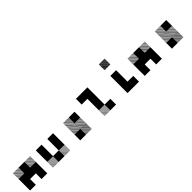

<svg xmlns="http://www.w3.org/2000/svg" viewBox="359 -2390 3948 3948"><g transform="rotate(-45 2333.0 -416.5)"><path d="M500.8 -488.3 488.3 -500.8H494.2L500.8 -494.2ZM500.8 -475.8 475.8 -500.8H481.7L500.8 -481.7ZM500.8 -463.3 463.3 -500.8H469.2L500.8 -469.2ZM500.8 -450.8 450.8 -500.8H456.7L500.8 -456.7ZM500.8 -438.3 438.3 -500.8H444.2L500.8 -444.2ZM500.8 -425.8 425.8 -500.8H430.8L500.8 -430.8ZM500.8 -413.3 413.3 -500.8H419.2L500.8 -419.2ZM500.8 -400.8 400.8 -500.8H406.7L500.8 -406.7ZM500.8 -388.3 388.3 -500.8H394.2L500.8 -394.2ZM500.8 -375.8 375.8 -500.8H381.7L500.8 -381.7ZM500.8 -363.3 363.3 -500.8H369.2L500.8 -369.2ZM500.8 -350.8 350.8 -500.8H356.7L500.8 -356.7ZM500.8 -338.3 338.3 -500.8H344.2L500.8 -344.2ZM494.2 -332.5 332.5 -494.2V-500L500 -332.5ZM481.7 -332.5 332.5 -481.7V-487.5L487.5 -332.5ZM469.2 -332.5 332.5 -469.2V-475L475 -332.5ZM456.7 -332.5 332.5 -456.7V-462.5L462.5 -332.5ZM444.2 -332.5 332.5 -444.2V-450L450 -332.5ZM430.8 -332.5 332.5 -430.8V-437.5L437.5 -332.5ZM419.2 -332.5 332.5 -419.2V-425L425 -332.5ZM406.7 -332.5 332.5 -406.7V-412.5L412.5 -332.5ZM394.2 -332.5 332.5 -394.2V-400L400 -332.5ZM381.7 -332.5 332.5 -381.7V-387.5L387.5 -332.5ZM369.2 -332.5 332.5 -369.2V-375L375 -332.5ZM356.7 -332.5 332.5 -356.7V-362.5L362.5 -332.5ZM344.2 -332.5 332.5 -344.2V-350L350 -332.5ZM167.5 -488.3 155 -500.8H160.8L167.5 -494.2ZM167.5 -475.8 142.5 -500.8H148.3L167.5 -481.7ZM167.5 -463.3 130 -500.8H135.8L167.5 -469.2ZM167.5 -450.8 117.5 -500.8H123.3L167.5 -456.7ZM167.5 -438.3 105 -500.8H110.8L167.5 -444.2ZM167.5 -425.8 92.5 -500.8H97.5L167.5 -430.8ZM167.5 -413.3 80 -500.8H85.8L167.5 -419.2ZM167.5 -400.8 67.5 -500.8H73.3L167.5 -406.7ZM167.5 -388.3 55 -500.8H60.8L167.5 -394.2ZM167.5 -375.8 42.5 -500.8H48.3L167.5 -381.7ZM167.5 -363.3 30 -500.8H35.8L167.5 -369.2ZM167.5 -350.8 17.5 -500.8H23.3L167.5 -356.7ZM167.5 -338.3 5 -500.8H10.8L167.5 -344.2ZM160.8 -332.5 -0.8 -494.2V-500L166.7 -332.5ZM148.3 -332.5 -0.8 -481.7V-487.5L154.2 -332.5ZM135.8 -332.5 -0.8 -469.2V-475L141.7 -332.5ZM123.3 -332.5 -0.8 -456.7V-462.5L129.2 -332.5ZM110.8 -332.5 -0.8 -444.2V-450L116.7 -332.5ZM97.5 -332.5 -0.8 -430.8V-437.5L104.2 -332.5ZM85.8 -332.5 -0.8 -419.2V-425L91.7 -332.5ZM73.3 -332.5 -0.8 -406.7V-412.5L79.2 -332.5ZM60.8 -332.5 -0.8 -394.2V-400L66.7 -332.5ZM48.3 -332.5 -0.8 -381.7V-387.5L54.2 -332.5ZM35.8 -332.5 -0.8 -369.2V-375L41.7 -332.5ZM23.3 -332.5 -0.8 -356.7V-362.5L29.2 -332.5ZM10.8 -332.5 -0.8 -344.2V-350L16.7 -332.5ZM333.3 -166.7H500V0H333.3ZM0 -166.7H166.7V0H0ZM333.3 -333.3H500V0H333.3ZM166.7 -333.3H500V-166.7H166.7ZM0 -333.3H333.3V-166.7H0ZM0 -333.3H166.7V0H0ZM166.7 -500H333.3V-166.7H166.7Z M1167.5 -155.8 1155.8 -167.5H1161.7L1167.5 -161.7ZM1167.5 -141.7 1141.7 -167.5H1147.5L1167.5 -147.5ZM1167.5 -127.5 1127.5 -167.5H1133.3L1167.5 -133.3ZM1167.5 -113.3 1113.3 -167.5H1119.2L1167.5 -119.2ZM1167.5 -99.2 1099.2 -167.5H1105L1167.5 -105ZM1167.5 -85 1085 -167.5H1090.8L1167.5 -90.8ZM1167.5 -70.8 1070.8 -167.5H1076.7L1167.5 -76.7ZM1167.5 -56.7 1056.7 -167.5H1062.5L1167.5 -62.5ZM1167.5 -42.5 1042.5 -167.5H1048.3L1167.5 -48.3ZM1167.5 -28.3 1028.3 -167.5H1034.2L1167.5 -34.2ZM1167.5 -14.2 1014.2 -167.5H1020L1167.5 -20ZM1167.5 0 1000 -167.5H1005.8L1167.5 -5.8ZM1154.2 0.8 999.2 -154.2V-160L1160 0.8ZM1140 0.8 999.2 -140V-145.8L1145.8 0.8ZM1125.8 0.8 999.2 -125.8V-131.7L1131.7 0.8ZM1111.7 0.8 999.2 -111.7V-117.5L1117.5 0.8ZM1096.7 0.8 999.2 -96.7V-103.3L1103.3 0.8ZM1083.3 0.8 999.2 -83.3V-89.2L1089.2 0.8ZM1069.2 0.8 999.2 -69.2V-75L1075 0.8ZM1055 0.8 999.2 -55V-60.8L1060.8 0.8ZM1040.8 0.8 999.2 -40.8V-46.7L1046.7 0.8ZM1026.7 0.8 999.2 -26.7V-32.5L1032.5 0.8ZM1012.5 0.8 999.2 -12.5V-18.3L1018.3 0.8ZM834.2 -155.8 822.5 -167.5H828.3L834.2 -161.7ZM834.2 -141.7 808.3 -167.5H814.2L834.2 -147.5ZM834.2 -127.5 794.2 -167.5H800L834.2 -133.3ZM834.2 -113.3 780 -167.5H785.8L834.2 -119.2ZM834.2 -99.2 765.8 -167.5H771.7L834.2 -105ZM834.2 -85 751.7 -167.5H757.5L834.2 -90.8ZM834.2 -70.8 737.5 -167.5H743.3L834.2 -76.7ZM834.2 -56.7 723.3 -167.5H729.2L834.2 -62.5ZM834.2 -42.5 709.2 -167.5H715L834.2 -48.3ZM834.2 -28.3 695 -167.5H700.8L834.2 -34.2ZM834.2 -14.2 680.8 -167.5H686.7L834.2 -20ZM834.2 0 666.7 -167.5H672.5L834.2 -5.8ZM820.8 0.8 665.8 -154.2V-160L826.7 0.8ZM806.7 0.8 665.8 -140V-145.8L812.5 0.8ZM792.5 0.8 665.8 -125.8V-131.7L798.3 0.8ZM778.3 0.8 665.8 -111.7V-117.5L784.2 0.8ZM763.3 0.8 665.8 -96.7V-103.3L770 0.8ZM750 0.8 665.8 -83.3V-89.2L755.8 0.8ZM735.8 0.8 665.8 -69.2V-75L741.7 0.8ZM721.7 0.8 665.8 -55V-60.8L727.5 0.8ZM707.5 0.8 665.8 -40.8V-46.7L713.3 0.8ZM693.3 0.8 665.8 -26.7V-32.5L699.2 0.8ZM679.2 0.8 665.8 -12.5V-18.3L685 0.8ZM833.3 -166.7H1000V0H833.3ZM1000 -333.3H1166.7V-166.7H1000ZM666.7 -333.3H833.3V-166.7H666.7ZM1000 -500H1166.7V-166.7H1000ZM666.7 -500H833.3V-166.7H666.7Z M1792.5 -165.8 1790.8 -167.5H1792.5ZM1792.5 -155 1780 -167.5H1785.8L1792.5 -160.8ZM1792.5 -144.2 1769.2 -167.5H1775L1792.5 -150ZM1792.5 -133.3 1758.3 -167.5H1764.2L1792.5 -139.2ZM1792.5 -122.5 1747.5 -167.5H1753.3L1792.5 -128.3ZM1792.5 -111.7 1736.7 -167.5H1742.5L1792.5 -117.5ZM1792.5 -100.8 1725.8 -167.5H1731.7L1792.5 -106.7ZM1792.5 -90 1715 -167.5H1720.8L1792.5 -95.8ZM1792.5 -79.2 1704.2 -167.5H1710L1792.5 -85ZM1792.5 -68.3 1693.3 -167.5H1699.2L1792.5 -74.2ZM1792.5 -57.5 1682.5 -167.5H1688.3L1792.5 -63.3ZM1792.5 -46.7 1671.7 -167.5H1677.5L1792.5 -52.5ZM1792.5 -35.8 1660.8 -167.5H1666.7L1792.5 -41.7ZM1792.5 -25 1650 -167.5H1655.8L1792.5 -30.8ZM1792.5 -14.2 1639.2 -167.5H1645L1792.5 -20ZM1792.5 -3.3 1628.3 -167.5H1634.2L1792.5 -9.2ZM1785.8 0.8 1624.2 -160.8V-166.7L1791.7 0.8ZM1775 0.8 1624.2 -150V-155.8L1780.8 0.8ZM1764.2 0.8 1624.2 -139.2V-145L1770 0.8ZM1753.3 0.8 1624.2 -128.3V-134.2L1759.2 0.8ZM1742.5 0.8 1624.2 -117.5V-123.3L1748.3 0.8ZM1731.7 0.8 1624.2 -106.7V-112.5L1737.5 0.8ZM1720.8 0.8 1624.2 -95.8V-101.7L1726.7 0.8ZM1710 0.8 1624.2 -85V-90.8L1715.8 0.8ZM1699.2 0.8 1624.2 -74.2V-80L1705 0.8ZM1688.3 0.8 1624.2 -63.3V-69.2L1694.2 0.8ZM1677.5 0.8 1624.2 -52.5V-58.3L1683.3 0.8ZM1666.7 0.8 1624.2 -41.7V-47.5L1672.5 0.8ZM1655.8 0.8 1624.2 -30.8V-36.7L1661.7 0.8ZM1645 0.8 1624.2 -20V-25.8L1650.8 0.8ZM1634.2 0.8 1624.2 -9.2V-15L1640 0.8ZM1792.5 -167.5H1796.7L1792.5 -171.7ZM1792.5 -321.7 1780 -334.2H1785.8L1792.5 -327.5ZM1792.5 -309.2 1767.5 -334.2H1773.3L1792.5 -315ZM1792.5 -296.7 1755 -334.2H1760.8L1792.5 -302.5ZM1792.5 -284.2 1742.5 -334.2H1748.3L1792.5 -290ZM1792.5 -271.7 1730 -334.2H1735.8L1792.5 -277.5ZM1792.5 -259.2 1717.5 -334.2H1722.5L1792.5 -264.2ZM1792.5 -246.7 1705 -334.2H1710.8L1792.5 -252.5ZM1792.5 -234.2 1692.5 -334.2H1698.3L1792.5 -240ZM1792.5 -221.7 1680 -334.2H1685.8L1792.5 -227.5ZM1792.5 -209.2 1667.5 -334.2H1673.3L1792.5 -215ZM1792.5 -196.7 1655 -334.2H1660.8L1792.5 -202.5ZM1792.5 -184.2 1642.5 -334.2H1648.3L1792.5 -190ZM1792.5 -171.7 1630 -334.2H1635.8L1792.5 -177.5ZM1785.8 -165.8 1624.2 -327.5V-333.3L1791.7 -165.8ZM1773.3 -165.8 1624.2 -315V-320.8L1779.2 -165.8ZM1760.8 -165.8 1624.2 -302.5V-308.3L1766.7 -165.8ZM1748.3 -165.8 1624.2 -290V-295.8L1754.2 -165.8ZM1735.8 -165.8 1624.2 -277.5V-283.3L1741.7 -165.8ZM1722.5 -165.8 1624.2 -264.2V-270.8L1729.2 -165.8ZM1710.8 -165.8 1624.2 -252.5V-258.3L1716.7 -165.8ZM1698.3 -165.8 1624.2 -240V-245.8L1704.2 -165.8ZM1685.8 -165.8 1624.2 -227.5V-233.3L1691.7 -165.8ZM1673.3 -165.8 1624.2 -215V-220.8L1679.2 -165.8ZM1660.8 -165.8 1624.2 -202.5V-208.3L1666.7 -165.8ZM1648.3 -165.8 1624.2 -190V-195.8L1654.2 -165.8ZM1635.8 -165.8 1624.2 -177.5V-183.3L1641.7 -165.8ZM1625.8 -321.7 1613.3 -334.2H1619.2L1625.8 -327.5ZM1625.8 -309.2 1600.8 -334.2H1606.7L1625.8 -315ZM1625.8 -296.7 1588.3 -334.2H1594.2L1625.8 -302.5ZM1625.8 -284.2 1575.8 -334.2H1581.7L1625.8 -290ZM1625.8 -271.7 1563.3 -334.2H1569.2L1625.8 -277.5ZM1625.8 -259.2 1550.8 -334.2H1555.8L1625.8 -264.2ZM1625.8 -246.7 1538.3 -334.2H1544.2L1625.8 -252.5ZM1625.8 -234.2 1525.8 -334.2H1531.7L1625.8 -240ZM1625.8 -221.7 1513.3 -334.2H1519.2L1625.8 -227.5ZM1625.8 -209.2 1500.8 -334.2H1506.7L1625.8 -215ZM1625.8 -196.7 1488.3 -334.2H1494.2L1625.8 -202.5ZM1625.8 -184.2 1475.8 -334.2H1481.7L1625.8 -190ZM1625.8 -171.7 1463.3 -334.2H1469.2L1625.8 -177.5ZM1619.2 -165.8 1457.5 -327.5V-333.3L1625 -165.8ZM1606.7 -165.8 1457.5 -315V-320.8L1612.5 -165.8ZM1594.2 -165.8 1457.5 -302.5V-308.3L1600 -165.8ZM1581.7 -165.8 1457.5 -290V-295.8L1587.5 -165.8ZM1569.2 -165.8 1457.5 -277.5V-283.3L1575 -165.8ZM1555.8 -165.8 1457.5 -264.2V-270.8L1562.5 -165.8ZM1544.2 -165.8 1457.5 -252.5V-258.3L1550 -165.8ZM1531.7 -165.8 1457.5 -240V-245.8L1537.5 -165.8ZM1519.2 -165.8 1457.5 -227.5V-233.3L1525 -165.8ZM1506.7 -165.8 1457.5 -215V-220.8L1512.5 -165.8ZM1494.2 -165.8 1457.5 -202.5V-208.3L1500 -165.8ZM1481.7 -165.8 1457.5 -190V-195.8L1487.5 -165.8ZM1469.2 -165.8 1457.5 -177.5V-183.3L1475 -165.8ZM1625.8 -488.3 1613.3 -500.8H1619.2L1625.8 -494.2ZM1625.8 -475.8 1600.8 -500.8H1606.7L1625.8 -481.7ZM1625.8 -463.3 1588.3 -500.8H1594.2L1625.8 -469.2ZM1625.8 -450.8 1575.8 -500.8H1581.7L1625.8 -456.7ZM1625.8 -438.3 1563.3 -500.8H1569.2L1625.8 -444.2ZM1625.8 -425.8 1550.8 -500.8H1555.8L1625.8 -430.8ZM1625.8 -413.3 1538.3 -500.8H1544.2L1625.8 -419.2ZM1625.8 -400.8 1525.8 -500.8H1531.7L1625.8 -406.7ZM1625.8 -388.3 1513.3 -500.8H1519.2L1625.8 -394.2ZM1625.8 -375.8 1500.8 -500.8H1506.7L1625.8 -381.7ZM1625.8 -363.3 1488.3 -500.8H1494.2L1625.8 -369.2ZM1625.8 -350.8 1475.8 -500.8H1481.7L1625.8 -356.7ZM1625.8 -338.3 1463.3 -500.8H1469.2L1625.8 -344.2ZM1619.2 -332.5 1457.5 -494.2V-500L1625 -332.5ZM1606.7 -332.5 1457.5 -481.7V-487.5L1612.5 -332.5ZM1594.2 -332.5 1457.5 -469.2V-475L1600 -332.5ZM1581.7 -332.5 1457.5 -456.7V-462.5L1587.5 -332.5ZM1569.2 -332.5 1457.5 -444.2V-450L1575 -332.5ZM1555.8 -332.5 1457.5 -430.8V-437.5L1562.5 -332.5ZM1544.2 -332.5 1457.5 -419.2V-425L1550 -332.5ZM1531.7 -332.5 1457.5 -406.7V-412.5L1537.5 -332.5ZM1519.2 -332.5 1457.5 -394.2V-400L1525 -332.5ZM1506.7 -332.5 1457.5 -381.7V-387.5L1512.5 -332.5ZM1494.2 -332.5 1457.5 -369.2V-375L1500 -332.5ZM1481.7 -332.5 1457.5 -356.7V-362.5L1487.5 -332.5ZM1469.2 -332.5 1457.5 -344.2V-350L1475 -332.5ZM1458.3 -166.7H1625V0H1458.3ZM1625 -500H1791.7V-333.3H1625Z M2334.2 -155.8 2322.5 -167.5H2328.3L2334.2 -161.7ZM2334.2 -141.7 2308.3 -167.5H2314.2L2334.2 -147.5ZM2334.2 -127.5 2294.2 -167.5H2300L2334.2 -133.3ZM2334.2 -113.3 2280 -167.5H2285.8L2334.2 -119.2ZM2334.2 -99.2 2265.8 -167.5H2271.7L2334.2 -105ZM2334.2 -85 2251.7 -167.5H2257.5L2334.2 -90.8ZM2334.2 -70.8 2237.5 -167.5H2243.3L2334.2 -76.7ZM2334.2 -56.7 2223.3 -167.5H2229.2L2334.2 -62.5ZM2334.2 -42.5 2209.2 -167.5H2215L2334.2 -48.3ZM2334.2 -28.3 2195 -167.5H2200.8L2334.2 -34.2ZM2334.2 -14.2 2180.8 -167.5H2186.7L2334.2 -20ZM2334.2 0 2166.7 -167.5H2172.5L2334.2 -5.8ZM2320.8 0.8 2165.8 -154.2V-160L2326.7 0.8ZM2306.7 0.8 2165.8 -140V-145.8L2312.5 0.8ZM2292.5 0.8 2165.8 -125.8V-131.7L2298.3 0.8ZM2278.3 0.8 2165.8 -111.7V-117.5L2284.2 0.8ZM2263.3 0.8 2165.8 -96.7V-103.3L2270 0.8ZM2250 0.8 2165.8 -83.3V-89.2L2255.8 0.8ZM2235.8 0.8 2165.8 -69.2V-75L2241.7 0.8ZM2221.7 0.8 2165.8 -55V-60.8L2227.5 0.8ZM2207.5 0.8 2165.8 -40.8V-46.7L2213.3 0.8ZM2193.3 0.8 2165.8 -26.7V-32.5L2199.2 0.8ZM2179.2 0.8 2165.8 -12.5V-18.3L2185 0.8ZM2333.3 -166.7H2500V0H2333.3ZM2166.7 -333.3H2333.3V-166.7H2166.7ZM2166.7 -500H2333.3V-166.7H2166.7ZM2166.7 -666.7H2333.3V-333.3H2166.7ZM2000 -666.7H2333.3V-500H2000Z M3000.8 -826.7 2993.3 -834.2H2999.2L3000.8 -832.5ZM3000.8 -819.2 2985.8 -834.2H2991.7L3000.8 -825ZM3000.8 -811.7 2978.3 -834.2H2984.2L3000.8 -817.5ZM3000.8 -804.2 2970.8 -834.2H2976.7L3000.8 -810ZM3000.8 -796.7 2963.3 -834.2H2969.2L3000.8 -802.5ZM3000.8 -789.2 2955.8 -834.2H2961.7L3000.8 -795ZM3000.8 -781.7 2948.3 -834.2H2954.2L3000.8 -787.5ZM3000.8 -774.2 2940.8 -834.2H2946.7L3000.8 -780ZM3000.8 -766.7 2933.3 -834.2H2939.2L3000.8 -772.5ZM3000.8 -759.2 2925.8 -834.2H2930.8L3000.8 -764.2ZM3000.8 -751.7 2918.3 -834.2H2924.2L3000.8 -757.5ZM3000.8 -744.2 2910.8 -834.2H2916.7L3000.8 -750ZM3000.8 -736.7 2903.3 -834.2H2909.2L3000.8 -742.5ZM3000.8 -729.2 2895.8 -834.2H2901.7L3000.8 -735ZM3000.8 -721.7 2888.3 -834.2H2894.2L3000.8 -727.5ZM3000.8 -714.2 2880.8 -834.2H2886.7L3000.8 -720ZM3000.8 -706.7 2873.3 -834.2H2879.2L3000.8 -712.5ZM3000.8 -699.2 2865.8 -834.2H2871.7L3000.8 -705ZM3000.8 -691.7 2858.3 -834.2H2864.2L3000.8 -697.5ZM3000.8 -684.2 2850.8 -834.2H2856.7L3000.8 -690ZM3000.8 -676.7 2843.3 -834.2H2849.2L3000.8 -682.5ZM3000.8 -669.2 2835.8 -834.2H2841.7L3000.8 -675ZM2996.7 -665.8 2832.5 -830 2834.2 -834.2 3000.8 -667.5ZM2989.2 -665.8 2832.5 -822.5V-828.3L2995 -665.8ZM2981.7 -665.8 2832.5 -815V-820.8L2987.5 -665.8ZM2974.2 -665.8 2832.5 -807.5V-813.3L2980 -665.8ZM2966.7 -665.8 2832.5 -800V-805.8L2972.5 -665.8ZM2959.2 -665.8 2832.5 -792.5V-798.3L2965 -665.8ZM2951.7 -665.8 2832.5 -785V-790.8L2957.5 -665.8ZM2944.2 -665.8 2832.5 -777.5V-783.3L2950 -665.8ZM2936.7 -665.8 2832.5 -770V-775.8L2942.5 -665.8ZM2929.2 -665.8 2832.5 -762.5V-768.3L2935 -665.8ZM2920.8 -665.8 2832.5 -754.2V-760.8L2927.5 -665.8ZM2914.2 -665.8 2832.5 -747.5V-753.3L2920 -665.8ZM2906.7 -665.8 2832.5 -740V-745.8L2912.5 -665.8ZM2899.2 -665.8 2832.5 -732.5V-738.3L2905 -665.8ZM2891.7 -665.8 2832.5 -725V-730.8L2897.5 -665.8ZM2884.2 -665.8 2832.5 -717.5V-723.3L2890 -665.8ZM2876.7 -665.8 2832.5 -710V-715L2881.7 -665.8ZM2869.2 -665.8 2832.5 -702.5V-708.3L2875 -665.8ZM2861.7 -665.8 2832.5 -695V-700.8L2867.5 -665.8ZM2854.2 -665.8 2832.5 -687.5V-693.3L2860 -665.8ZM2846.7 -665.8 2832.5 -680V-685.8L2852.5 -665.8ZM2839.2 -665.8 2832.5 -672.5V-678.3L2845 -665.8ZM3000 -166.7H3166.7V0H3000ZM2833.3 -166.7H3166.7V0H2833.3ZM2833.3 -333.3H3000V0H2833.3ZM2833.3 -500H3000V-166.7H2833.3Z M3834.2 -488.3 3821.7 -500.8H3827.5L3834.2 -494.2ZM3834.2 -475.8 3809.2 -500.8H3815L3834.2 -481.7ZM3834.2 -463.3 3796.7 -500.8H3802.5L3834.2 -469.2ZM3834.2 -450.8 3784.2 -500.8H3790L3834.2 -456.7ZM3834.2 -438.3 3771.7 -500.8H3777.5L3834.2 -444.2ZM3834.2 -425.8 3759.2 -500.8H3764.2L3834.2 -430.8ZM3834.2 -413.3 3746.7 -500.8H3752.5L3834.2 -419.2ZM3834.2 -400.8 3734.2 -500.8H3740L3834.2 -406.7ZM3834.2 -388.3 3721.7 -500.8H3727.5L3834.2 -394.2ZM3834.2 -375.8 3709.2 -500.8H3715L3834.2 -381.7ZM3834.2 -363.3 3696.7 -500.8H3702.5L3834.2 -369.2ZM3834.2 -350.8 3684.2 -500.8H3690L3834.2 -356.7ZM3834.2 -338.3 3671.7 -500.8H3677.5L3834.2 -344.2ZM3827.5 -332.5 3665.8 -494.2V-500L3833.3 -332.5ZM3815 -332.5 3665.8 -481.7V-487.5L3820.8 -332.5ZM3802.5 -332.5 3665.8 -469.2V-475L3808.3 -332.5ZM3790 -332.5 3665.8 -456.7V-462.5L3795.8 -332.5ZM3777.5 -332.5 3665.8 -444.2V-450L3783.3 -332.5ZM3764.2 -332.5 3665.8 -430.8V-437.5L3770.8 -332.5ZM3752.5 -332.5 3665.8 -419.2V-425L3758.3 -332.5ZM3740 -332.5 3665.8 -406.7V-412.5L3745.8 -332.5ZM3727.5 -332.5 3665.8 -394.2V-400L3733.3 -332.5ZM3715 -332.5 3665.8 -381.7V-387.5L3720.8 -332.5ZM3702.5 -332.5 3665.8 -369.2V-375L3708.3 -332.5ZM3690 -332.5 3665.8 -356.7V-362.5L3695.8 -332.5ZM3677.5 -332.5 3665.8 -344.2V-350L3683.3 -332.5ZM3500.8 -488.3 3488.3 -500.8H3494.2L3500.8 -494.2ZM3500.8 -475.8 3475.8 -500.8H3481.7L3500.8 -481.7ZM3500.8 -463.3 3463.3 -500.8H3469.2L3500.8 -469.2ZM3500.8 -450.8 3450.8 -500.8H3456.7L3500.8 -456.7ZM3500.8 -438.3 3438.3 -500.8H3444.2L3500.8 -444.2ZM3500.8 -425.8 3425.8 -500.8H3430.8L3500.8 -430.8ZM3500.8 -413.3 3413.3 -500.8H3419.2L3500.8 -419.2ZM3500.8 -400.8 3400.8 -500.8H3406.7L3500.8 -406.7ZM3500.8 -388.3 3388.3 -500.8H3394.2L3500.8 -394.2ZM3500.8 -375.8 3375.8 -500.8H3381.7L3500.8 -381.7ZM3500.8 -363.3 3363.3 -500.8H3369.2L3500.8 -369.2ZM3500.8 -350.8 3350.8 -500.8H3356.7L3500.8 -356.7ZM3500.8 -338.3 3338.3 -500.8H3344.2L3500.8 -344.2ZM3494.2 -332.5 3332.5 -494.2V-500L3500 -332.5ZM3481.7 -332.5 3332.5 -481.7V-487.5L3487.5 -332.5ZM3469.2 -332.5 3332.5 -469.2V-475L3475 -332.5ZM3456.7 -332.5 3332.5 -456.7V-462.5L3462.5 -332.5ZM3444.2 -332.5 3332.5 -444.2V-450L3450 -332.5ZM3430.8 -332.5 3332.5 -430.8V-437.5L3437.5 -332.5ZM3419.2 -332.5 3332.5 -419.2V-425L3425 -332.5ZM3406.7 -332.5 3332.5 -406.7V-412.5L3412.5 -332.5ZM3394.2 -332.5 3332.5 -394.2V-400L3400 -332.5ZM3381.7 -332.5 3332.5 -381.7V-387.5L3387.5 -332.5ZM3369.2 -332.5 3332.5 -369.2V-375L3375 -332.5ZM3356.7 -332.5 3332.5 -356.7V-362.5L3362.5 -332.5ZM3344.2 -332.5 3332.5 -344.2V-350L3350 -332.5ZM3666.7 -166.7H3833.3V0H3666.7ZM3333.3 -166.7H3500V0H3333.3ZM3666.7 -333.3H3833.3V0H3666.7ZM3500 -333.3H3833.3V-166.7H3500ZM3333.3 -333.3H3666.7V-166.7H3333.3ZM3333.3 -333.3H3500V0H3333.3ZM3500 -500H3666.7V-166.7H3500Z M4459.2 -165.8 4457.5 -167.5H4459.2ZM4459.2 -155 4446.7 -167.5H4452.5L4459.2 -160.8ZM4459.2 -144.2 4435.8 -167.5H4441.7L4459.2 -150ZM4459.2 -133.3 4425 -167.5H4430.8L4459.2 -139.2ZM4459.2 -122.5 4414.2 -167.5H4420L4459.2 -128.3ZM4459.2 -111.7 4403.3 -167.5H4409.2L4459.2 -117.5ZM4459.2 -100.8 4392.5 -167.5H4398.3L4459.2 -106.7ZM4459.2 -90 4381.7 -167.5H4387.5L4459.2 -95.8ZM4459.2 -79.2 4370.8 -167.5H4376.7L4459.2 -85ZM4459.2 -68.3 4360 -167.5H4365.8L4459.2 -74.2ZM4459.2 -57.5 4349.2 -167.5H4355L4459.2 -63.3ZM4459.2 -46.7 4338.3 -167.5H4344.2L4459.2 -52.5ZM4459.2 -35.8 4327.5 -167.5H4333.3L4459.2 -41.7ZM4459.2 -25 4316.7 -167.5H4322.5L4459.2 -30.8ZM4459.2 -14.2 4305.8 -167.5H4311.7L4459.2 -20ZM4459.2 -3.3 4295 -167.5H4300.8L4459.2 -9.2ZM4452.5 0.8 4290.8 -160.8V-166.7L4458.3 0.8ZM4441.7 0.8 4290.8 -150V-155.8L4447.5 0.8ZM4430.8 0.8 4290.8 -139.2V-145L4436.7 0.8ZM4420 0.8 4290.8 -128.3V-134.2L4425.8 0.8ZM4409.2 0.8 4290.8 -117.5V-123.3L4415 0.8ZM4398.3 0.8 4290.8 -106.7V-112.5L4404.2 0.8ZM4387.5 0.8 4290.8 -95.8V-101.7L4393.3 0.8ZM4376.7 0.8 4290.8 -85V-90.8L4382.5 0.8ZM4365.8 0.8 4290.8 -74.2V-80L4371.7 0.8ZM4355 0.8 4290.8 -63.3V-69.2L4360.8 0.8ZM4344.2 0.8 4290.8 -52.5V-58.3L4350 0.8ZM4333.3 0.8 4290.8 -41.7V-47.5L4339.2 0.8ZM4322.5 0.8 4290.8 -30.8V-36.7L4328.3 0.8ZM4311.7 0.8 4290.8 -20V-25.8L4317.5 0.8ZM4300.8 0.8 4290.8 -9.2V-15L4306.7 0.8ZM4459.2 -167.5H4463.3L4459.2 -171.7ZM4459.2 -321.7 4446.7 -334.2H4452.5L4459.2 -327.5ZM4459.2 -309.2 4434.2 -334.2H4440L4459.2 -315ZM4459.2 -296.7 4421.7 -334.2H4427.5L4459.2 -302.5ZM4459.2 -284.2 4409.2 -334.2H4415L4459.2 -290ZM4459.2 -271.7 4396.7 -334.2H4402.5L4459.2 -277.5ZM4459.2 -259.2 4384.2 -334.2H4389.2L4459.2 -264.2ZM4459.2 -246.7 4371.7 -334.2H4377.5L4459.2 -252.5ZM4459.2 -234.2 4359.2 -334.2H4365L4459.2 -240ZM4459.2 -221.7 4346.7 -334.2H4352.5L4459.2 -227.5ZM4459.2 -209.2 4334.2 -334.2H4340L4459.2 -215ZM4459.2 -196.7 4321.7 -334.2H4327.5L4459.2 -202.5ZM4459.2 -184.2 4309.2 -334.2H4315L4459.2 -190ZM4459.2 -171.7 4296.7 -334.2H4302.5L4459.2 -177.5ZM4452.5 -165.8 4290.8 -327.5V-333.3L4458.3 -165.8ZM4440 -165.8 4290.8 -315V-320.8L4445.8 -165.8ZM4427.5 -165.8 4290.8 -302.5V-308.3L4433.3 -165.8ZM4415 -165.8 4290.8 -290V-295.8L4420.8 -165.8ZM4402.5 -165.8 4290.8 -277.5V-283.3L4408.3 -165.8ZM4389.2 -165.8 4290.8 -264.2V-270.8L4395.8 -165.8ZM4377.5 -165.8 4290.8 -252.5V-258.3L4383.3 -165.8ZM4365 -165.8 4290.8 -240V-245.8L4370.8 -165.8ZM4352.5 -165.8 4290.8 -227.5V-233.3L4358.3 -165.8ZM4340 -165.8 4290.8 -215V-220.8L4345.8 -165.8ZM4327.5 -165.8 4290.8 -202.5V-208.3L4333.3 -165.8ZM4315 -165.8 4290.8 -190V-195.8L4320.8 -165.8ZM4302.5 -165.8 4290.8 -177.5V-183.3L4308.3 -165.8ZM4292.5 -321.7 4280 -334.2H4285.8L4292.5 -327.5ZM4292.5 -309.2 4267.5 -334.2H4273.3L4292.5 -315ZM4292.5 -296.7 4255 -334.2H4260.8L4292.5 -302.5ZM4292.5 -284.2 4242.5 -334.2H4248.3L4292.5 -290ZM4292.5 -271.7 4230 -334.2H4235.8L4292.5 -277.5ZM4292.5 -259.2 4217.5 -334.2H4222.5L4292.5 -264.2ZM4292.5 -246.7 4205 -334.2H4210.8L4292.5 -252.5ZM4292.5 -234.2 4192.5 -334.2H4198.3L4292.5 -240ZM4292.5 -221.7 4180 -334.2H4185.8L4292.5 -227.5ZM4292.5 -209.2 4167.5 -334.2H4173.3L4292.5 -215ZM4292.5 -196.7 4155 -334.2H4160.8L4292.5 -202.5ZM4292.5 -184.2 4142.5 -334.2H4148.3L4292.5 -190ZM4292.5 -171.7 4130 -334.2H4135.8L4292.5 -177.5ZM4285.8 -165.8 4124.2 -327.5V-333.3L4291.7 -165.8ZM4273.3 -165.8 4124.2 -315V-320.8L4279.2 -165.8ZM4260.8 -165.8 4124.2 -302.5V-308.3L4266.7 -165.8ZM4248.3 -165.8 4124.2 -290V-295.8L4254.2 -165.8ZM4235.8 -165.8 4124.2 -277.5V-283.3L4241.7 -165.8ZM4222.5 -165.8 4124.2 -264.2V-270.8L4229.2 -165.8ZM4210.8 -165.8 4124.2 -252.5V-258.3L4216.7 -165.8ZM4198.3 -165.8 4124.2 -240V-245.8L4204.2 -165.8ZM4185.8 -165.8 4124.2 -227.5V-233.3L4191.7 -165.8ZM4173.3 -165.8 4124.2 -215V-220.8L4179.2 -165.8ZM4160.8 -165.8 4124.2 -202.5V-208.3L4166.7 -165.8ZM4148.3 -165.8 4124.2 -190V-195.8L4154.2 -165.8ZM4135.8 -165.8 4124.2 -177.5V-183.3L4141.7 -165.8ZM4292.5 -488.3 4280 -500.8H4285.8L4292.5 -494.2ZM4292.5 -475.8 4267.5 -500.8H4273.3L4292.5 -481.7ZM4292.5 -463.3 4255 -500.8H4260.8L4292.5 -469.2ZM4292.5 -450.8 4242.5 -500.8H4248.3L4292.5 -456.7ZM4292.5 -438.3 4230 -500.8H4235.8L4292.5 -444.2ZM4292.5 -425.8 4217.5 -500.8H4222.5L4292.5 -430.8ZM4292.5 -413.3 4205 -500.8H4210.8L4292.5 -419.2ZM4292.5 -400.8 4192.5 -500.8H4198.3L4292.5 -406.7ZM4292.5 -388.3 4180 -500.8H4185.8L4292.5 -394.2ZM4292.5 -375.8 4167.5 -500.8H4173.3L4292.5 -381.7ZM4292.5 -363.3 4155 -500.8H4160.8L4292.5 -369.2ZM4292.5 -350.8 4142.5 -500.8H4148.3L4292.5 -356.7ZM4292.5 -338.3 4130 -500.8H4135.8L4292.5 -344.2ZM4285.8 -332.5 4124.2 -494.2V-500L4291.7 -332.5ZM4273.3 -332.5 4124.2 -481.7V-487.5L4279.2 -332.5ZM4260.8 -332.5 4124.2 -469.2V-475L4266.7 -332.5ZM4248.3 -332.5 4124.2 -456.7V-462.5L4254.2 -332.5ZM4235.8 -332.5 4124.2 -444.2V-450L4241.7 -332.5ZM4222.5 -332.5 4124.2 -430.8V-437.5L4229.2 -332.5ZM4210.8 -332.5 4124.2 -419.2V-425L4216.7 -332.5ZM4198.3 -332.5 4124.2 -406.7V-412.5L4204.2 -332.5ZM4185.8 -332.5 4124.2 -394.2V-400L4191.7 -332.5ZM4173.3 -332.5 4124.2 -381.7V-387.5L4179.2 -332.5ZM4160.8 -332.5 4124.2 -369.2V-375L4166.7 -332.5ZM4148.3 -332.5 4124.2 -356.7V-362.5L4154.2 -332.5ZM4135.8 -332.5 4124.2 -344.2V-350L4141.7 -332.5ZM4125 -166.7H4291.7V0H4125ZM4291.7 -500H4458.3V-333.3H4291.7Z"/></g></svg>

Font: 0xA000-Pixelated-Mono
Style: Pixelated-Mono
Weight: 400
Version: Version 0.1